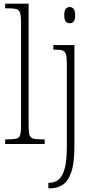

<svg xmlns="http://www.w3.org/2000/svg" viewBox="-20 -780 490 1040"><path d="M357 -654Q345 -654 336.5 -663Q328 -672 328 -698Q328 -723 336.5 -732.5Q345 -742 357 -742Q370 -742 378.5 -732.5Q387 -723 387 -698Q387 -672 378.5 -663Q370 -654 357 -654ZM242 240V210H248Q277 210 298 192.5Q319 175 330.5 132.5Q342 90 342 15V-437Q342 -470 337 -486Q332 -502 319 -506.5Q306 -511 281 -511H269V-536H383V14Q383 104 366 153Q349 202 319.5 221Q290 240 253 240ZM8 0V-25H19Q52 -25 68 -29Q84 -33 89 -48.5Q94 -64 94 -98V-660Q94 -695 88.5 -711Q83 -727 68.5 -731Q54 -735 27 -735H8V-760H135V-98Q135 -64 140 -48.5Q145 -33 161 -29Q177 -25 210 -25H222V0Z"/></svg>

Font: Noto Serif Condensed ExtraLight
Style: Regular
Weight: 200
Width: 3
Designer: Monotype Design Team
Foundry: Monotype Imaging Inc.
Version: Version 2.013; ttfautohint (v1.8.4.7-5d5b)